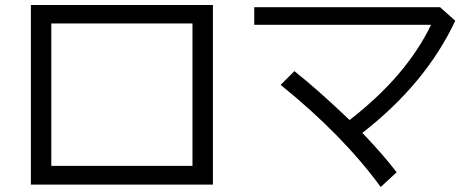

<svg xmlns="http://www.w3.org/2000/svg" viewBox="-20 -748 1900 771"><path d="M104 -728H835V-6.8H104ZM186 -653.8V-82H752.9V-653.8Z M1001 -719.2H1747.1L1808.1 -664.6Q1689.9 -412.6 1435.1 -214.4Q1522.9 -122.1 1572.8 -56.2L1508.8 2.9Q1356.4 -205.6 1106.9 -407.2L1162.1 -462.4Q1255.9 -388.2 1383.8 -266.1Q1612.3 -442.9 1710.9 -648.4H1001Z"/></svg>

Font: BIZ UDPGothic
Style: Regular
Weight: 400
Designer: TypeBank Co., Ltd.
Foundry: Morisawa Inc.
Version: Version 1.051